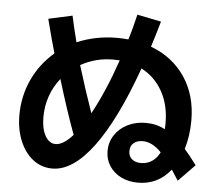

<svg xmlns="http://www.w3.org/2000/svg" viewBox="-57 -875 1115 988"><g transform="rotate(5 500.0 -380.5)"><path d="M521 -99Q521 -144 545 -181Q569 -218 611 -239Q653 -260 705 -260Q760 -260 805 -236Q806 -247 806 -267Q806 -361 767 -431Q728 -501 658 -537Q561 -266 456 -125Q351 16 245 16Q190 16 146.5 -17Q103 -50 78 -109.5Q53 -169 53 -243Q53 -342 93 -428Q133 -514 205 -575Q185 -644 158 -750L281 -777Q293 -719 313 -642Q409 -683 519 -683Q550 -683 578 -680Q594 -731 613 -811L737 -786Q715 -709 697 -653Q810 -611 873.5 -517Q937 -423 937 -293Q937 -213 916 -144Q942 -115 979 -65L894 22Q879 -2 859 -32Q793 50 691 50Q642 50 603.5 31Q565 12 543 -22Q521 -56 521 -99ZM251 -111Q291 -111 340 -166Q293 -294 247 -447Q177 -358 177 -243Q177 -184 197.5 -147.5Q218 -111 251 -111ZM421 -285Q486 -403 543 -569Q532 -570 509 -570Q420 -570 342 -527Q379 -405 421 -285ZM698 -52Q729 -52 754 -68.5Q779 -85 794 -116Q746 -165 698 -165Q668 -165 650.5 -150Q633 -135 633 -108Q633 -82 650.5 -67Q668 -52 698 -52Z"/></g></svg>

Font: Enso
Style: Bold
Weight: 700
Designer: Coji Morishita
Foundry: UNDERFOREST DESIGN
Version: Version 1.000